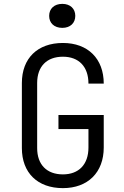

<svg xmlns="http://www.w3.org/2000/svg" viewBox="-20 -962 640 992"><path d="M302 -818C343 -818 369 -843 369 -880C369 -917 343 -942 302 -942C260 -942 234 -917 234 -880C234 -843 260 -818 302 -818ZM305 10C434 10 516 -71 516 -200V-368H282V-295H437V-200C437 -112 387 -61 305 -61C222 -61 172 -111 172 -197V-533C172 -619 222 -669 305 -669C387 -669 437 -618 437 -530H516C516 -659 434 -740 305 -740C174 -740 93 -661 93 -533V-197C93 -69 174 10 305 10Z"/></svg>

Font: Tekne LDO Light
Style: Regular
Weight: 300
Monospace: yes
Designer: Alessio Laiso, Mario Rullo, Paolo Rosset
Foundry: Alessio Laiso
Version: Version 1.000;hotconv 1.0.109;makeotfexe 2.5.65596